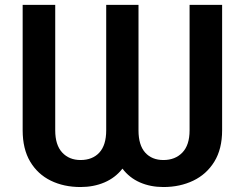

<svg xmlns="http://www.w3.org/2000/svg" viewBox="-20 -747 991 777"><path d="M71.7 -219.5V-727.3H203.5V-219.5Q203.5 -160.2 231.7 -129.8Q259.9 -99.4 305.8 -99.4Q354.4 -99.4 382.1 -129.6Q409.8 -159.8 409.8 -219.5V-727.3H540.5V-219.5Q540.5 -159.8 567.5 -129.6Q594.5 -99.4 641.3 -99.4Q688.9 -99.4 718 -129.6Q747.2 -159.8 747.2 -219.5V-727.3H878.9V-219.5Q878.9 -144.2 847.5 -93Q816.1 -41.9 762.3 -16Q708.5 9.9 641.3 9.9Q589.1 9.9 546.5 -8.7Q503.9 -27.3 475.5 -64.6Q446.4 -27.3 402.5 -8.7Q358.7 9.9 305.8 9.9Q238.3 9.9 185.4 -16Q132.5 -41.9 102.1 -93Q71.7 -144.2 71.7 -219.5Z"/></svg>

Font: Inter Zeller Semi Bold
Style: Regular
Weight: 600
Designer: Rasmus Andersson; Joe Bland
Foundry: zeller
Version: Version 3.015;git-dec3a8cb1